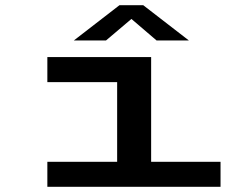

<svg xmlns="http://www.w3.org/2000/svg" viewBox="-20 -720 940 740"><path d="M162.5 0V-96.5H431.5V-403.5H162.5V-500H562.5V-96.5H830V0ZM264.5 -564 440.5 -700H532L708 -564H583.5L486.5 -647L388.5 -564Z"/></svg>

Font: Trispace Expanded Medium
Style: Regular
Weight: 500
Width: 7
Designer: Tyler Finck
Foundry: Etcetera Type Company
Version: Version 1.210; ttfautohint (v1.8.3)